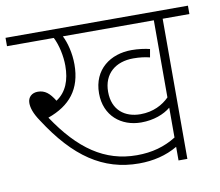

<svg xmlns="http://www.w3.org/2000/svg" viewBox="-71 -707 907 792"><g transform="rotate(-10 382.0 -311.0)"><path d="M652 -587H764V-622H0V-587H196C213 -554 223 -506 223 -466C223 -406 205 -358 162 -330C141 -364 122 -380 92 -380C68 -380 50 -365 50 -340C50 -321 57 -296 81 -261C188 -95 303 -16 453 -16C513 -16 567 -29 615 -57V0H652ZM494 -215C429 -215 378 -252 378 -329C378 -405 430 -447 504 -447C531 -447 553 -444 573 -439L579 -473C560 -478 530 -482 503 -482C415 -482 340 -430 340 -329C340 -235 408 -181 491 -181C544 -181 587 -198 615 -221V-96C567 -66 514 -51 450 -51C316 -51 213 -123 117 -267C210 -300 261 -361 261 -465C261 -512 249 -558 234 -587H615V-264C588 -237 548 -215 494 -215Z"/></g></svg>

Font: Noto Sans ExtraLight
Style: Italic
Weight: 200
Italic angle: -12°
Designer: Monotype Design Team
Foundry: Monotype Imaging Inc.
Version: Version 2.013